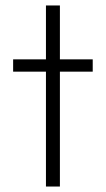

<svg xmlns="http://www.w3.org/2000/svg" viewBox="-20 -682 387 702"><path d="M148 0V-420H28V-465H148V-662H199V-465H319V-420H199V0Z"/></svg>

Font: Outfit ExtraLight
Style: Regular
Weight: 200
Designer: Rodrigo Fuenzalida
Foundry: fragTYPE
Version: Version 1.100; ttfautohint (v1.8.4.7-5d5b);gftools[0.9.27]